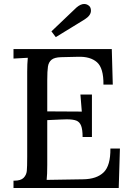

<svg xmlns="http://www.w3.org/2000/svg" viewBox="-20 -947 662 967"><path d="M48 0ZM578 0H48V-37H51Q85 -37 99 -51.5Q113 -66 115 -86Q117 -106 117 -158V-586Q117 -626 120 -656L48 -652V-700H543L548 -521H501Q502 -604 468.5 -633.5Q435 -663 373 -661L287 -659Q254 -658 239.5 -646Q225 -634 221.5 -612Q218 -590 218 -542V-386L392 -385L385 -471H443V-257H396Q396 -295 388.5 -314Q381 -333 364.5 -339.5Q348 -346 316 -346L284 -345L218 -342V-117Q218 -67 215 -41L399 -44Q467 -45 502 -79Q537 -113 536 -199H584ZM404 -927Q386 -927 365 -909L239 -789L261 -760L406 -849Q438 -869 438 -893Q438 -906 432 -914Q429 -918 421.5 -922.5Q414 -927 404 -927Z"/></svg>

Font: Sumana
Style: Regular
Weight: 400
Designer: Cyreal, Alexei Vanyashin (Devanagari), Olga Karpushina (Latin)
Foundry: Cyreal
Version: Version 1.015;PS 001.015;hotconv 1.0.70;makeotf.lib2.5.58329